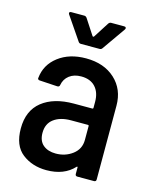

<svg xmlns="http://www.w3.org/2000/svg" viewBox="-108 -771 682 852"><g transform="rotate(15 233.0 -345.0)"><path d="M414 -349V-10Q414 0 404 0H328Q318 0 318 -10V-40Q318 -42 316.5 -42.5Q315 -43 313 -41Q268 8 187 8Q122 8 76 -27.5Q30 -63 30 -142Q30 -224 83.5 -266.5Q137 -309 229 -309H314Q318 -309 318 -313V-341Q318 -384 295 -409Q272 -434 230 -434Q197 -434 175.5 -417.5Q154 -401 149 -373Q148 -364 138 -364L56 -369Q52 -369 49 -371.5Q46 -374 47 -378Q53 -440 103.5 -478.5Q154 -517 230 -517Q313 -517 363.5 -470.5Q414 -424 414 -349ZM318 -166V-230Q318 -234 314 -234H236Q187 -234 157.5 -212Q128 -190 128 -148Q128 -111 150 -92.5Q172 -74 208 -74Q252 -74 285 -99Q318 -124 318 -166ZM104 -691Q104 -698 113 -698H173Q180 -698 185 -691L232 -619Q233 -618 235 -618Q237 -618 238 -619L284 -691Q289 -698 296 -698H356Q362 -698 364 -694.5Q366 -691 363 -686L288 -579Q284 -573 276 -573H191Q183 -573 179 -579L106 -686Z"/></g></svg>

Font: Barlow Semi Condensed Medium
Style: Regular
Weight: 500
Width: 4
Designer: Jeremy Tribby
Foundry: Tribby Type
Version: Version 1.422; ttfautohint (v1.8)